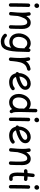

<svg xmlns="http://www.w3.org/2000/svg" viewBox="1999 -2796 1058 5096"><g transform="rotate(90 2528.0 -248.0)"><path d="M69.8 -694.8Q69.8 -718.8 88.4 -738Q106.9 -757.3 133.8 -757.3Q165.5 -757.3 178.7 -736.1Q191.9 -714.8 191.9 -698.2Q191.9 -677.2 176.3 -654.8Q160.6 -632.3 131.3 -632.3Q107.9 -632.3 94.5 -643.3Q81.1 -654.3 75.4 -669.2Q69.8 -684.1 69.8 -694.8ZM122.1 -520Q141.1 -519.5 153.8 -505.4Q166.5 -491.2 165.5 -472.2Q164.1 -438.5 162.8 -390.1Q161.6 -341.8 160.9 -286.9Q160.2 -231.9 159.7 -177.7Q159.2 -123.5 158.9 -77.1Q158.7 -30.8 158.7 0Q158.7 19 145 32.5Q131.3 45.9 112.3 45.9Q93.3 45.9 79.8 32.5Q66.4 19 66.4 0Q66.4 -30.8 66.7 -77.4Q66.9 -124 67.4 -178.5Q67.9 -232.9 68.8 -288.1Q69.8 -343.3 71 -392.3Q72.3 -441.4 73.7 -476.6Q74.7 -495.6 88.9 -508.3Q103 -521 122.1 -520Z M297.9 -8.3Q307.6 -112.8 312.5 -186.3Q317.4 -259.8 317.4 -315.9Q317.4 -363.3 314.2 -402.6Q311 -441.9 304.7 -481.9Q301.3 -502.9 312 -515.9Q322.8 -528.8 338.4 -532.2Q356.4 -536.6 374.3 -527.8Q392.1 -519 395.5 -496.1Q401.9 -456.5 405.3 -418Q437.5 -467.8 481.2 -501Q524.9 -534.2 581.1 -534.2Q639.2 -534.2 676 -504.2Q712.9 -474.1 730.2 -424.3Q747.6 -374.5 747.6 -314.9Q747.6 -238.3 746.6 -159.9Q745.6 -81.5 741.2 0.5Q740.7 17.6 728.3 31.5Q715.8 45.4 694.3 45.4Q671.9 45.4 659.9 31.7Q647.9 18.1 648.9 0Q652.3 -65.4 653.6 -122.8Q654.8 -180.2 654.8 -236.3Q654.8 -297.4 647.7 -343.8Q640.6 -390.1 622.3 -416.3Q604 -442.4 570.3 -442.4Q536.6 -442.4 510.5 -420.2Q484.4 -397.9 464.6 -360.8Q444.8 -323.7 430.4 -278.8Q416 -233.9 405.3 -188.5Q404.8 -187 404.3 -185.5Q401.9 -146 397.9 -99.9Q394 -53.7 389.2 0.5Q387.2 22.5 371.3 32.5Q355.5 42.5 337.9 40.5Q321.3 38.6 308.6 26.4Q295.9 14.2 297.9 -8.3Z M1307.6 -527.8H1309.6Q1312.5 -527.8 1315.4 -527.3Q1322.3 -526.4 1329.1 -523.4Q1356.9 -511.2 1358.9 -485.4Q1359.9 -480.5 1359.4 -475.6L1358.9 -456.5Q1357.4 -287.1 1349.6 -164.6Q1341.8 -42 1323.7 40Q1305.7 122.1 1274.2 170.4Q1242.7 218.8 1194.3 239.5Q1146 260.3 1077.6 260.3Q1028.8 260.3 977.1 238.5Q925.3 216.8 887.7 175.3Q875 161.1 875 141.8Q875 122.6 888.7 109.9Q902.8 96.7 922.6 96.9Q942.4 97.2 954.1 111.3Q979 141.1 1011.7 154.3Q1044.4 167.5 1074.7 167.5Q1125 167.5 1158.9 151.6Q1192.9 135.7 1213.9 95.7Q1234.9 55.7 1246.6 -17.1Q1215.8 7.3 1178 20.5Q1140.1 33.7 1096.2 33.7Q1025.4 33.7 974.1 2Q922.9 -29.8 895 -84.5Q867.2 -139.2 865.7 -208.5Q864.3 -270 882.8 -328.4Q901.4 -386.7 936.3 -433.1Q971.2 -479.5 1020.3 -507.1Q1069.3 -534.7 1129.4 -534.7Q1168.5 -534.7 1202.9 -520.8Q1237.3 -506.8 1266.6 -481L1267.1 -487.8Q1268.1 -504.9 1280.3 -516.1Q1291.5 -528.3 1307.6 -527.8ZM1099.1 -53.2Q1171.4 -53.2 1213.6 -109.9Q1255.9 -166.5 1258.8 -259.8L1262.7 -370.1Q1241.7 -374 1231 -391.6Q1214.4 -413.6 1187.7 -428.2Q1161.1 -442.9 1128.9 -442.9Q1075.2 -442.9 1036.4 -408.7Q997.6 -374.5 977.3 -320.6Q957 -266.6 958.5 -207Q960.4 -139.2 994.9 -96.2Q1029.3 -53.2 1099.1 -53.2Z M1547.4 45.9Q1540.5 44.9 1534.2 42Q1511.2 32.2 1506.3 8.3Q1506.3 7.8 1506.3 7.3Q1506.3 6.8 1506.3 6.3Q1505.4 1 1505.9 -4.9Q1505.9 -6.3 1506.3 -7.8Q1507.8 -26.9 1509.3 -45.9Q1510.7 -64.9 1512.7 -83.5Q1515.6 -125 1517.3 -170.2Q1519 -215.3 1519 -259.8Q1519 -322.3 1514.2 -377.2Q1509.3 -432.1 1501 -460.9Q1495.6 -479 1504.9 -496.1Q1514.2 -513.2 1532.2 -518.6Q1550.3 -523.9 1567.1 -514.6Q1584 -505.4 1589.4 -487.3Q1594.2 -470.2 1597.9 -450.2Q1601.6 -430.2 1604 -407.7Q1635.7 -452.6 1683.8 -484.1Q1731.9 -515.6 1802.2 -529.3Q1820.8 -533.2 1836.9 -522.2Q1853 -511.2 1856.4 -492.7Q1860.4 -474.6 1849.4 -458.5Q1838.4 -442.4 1819.8 -438.5Q1739.7 -422.9 1696.5 -375.5Q1653.3 -328.1 1633.8 -252.7Q1614.3 -177.2 1605 -78.1Q1601.6 -33.2 1597.7 4.4Q1597.2 10.3 1594.7 16.1Q1594.7 16.1 1594.7 16.6Q1594.2 17.1 1594.2 17.6Q1585 40.5 1560.5 45.4Q1559.6 45.4 1559.1 45.4Q1559.1 45.4 1558.6 45.4Q1553.2 46.4 1547.4 45.9Z M2360.4 -29.8Q2315.9 10.3 2262.9 24.4Q2210 38.6 2157.7 38.6Q2075.7 38.6 2012.2 -2.7Q1948.7 -43.9 1927.7 -133.3Q1913.6 -137.2 1903.3 -148.4Q1893.1 -159.7 1892.1 -175.3Q1891.1 -189.9 1898.7 -202.1Q1906.2 -214.4 1918.9 -219.7Q1919.9 -277.8 1940.2 -334Q1960.4 -390.1 1997.8 -435.3Q2035.2 -480.5 2087.2 -507.6Q2139.2 -534.7 2203.1 -534.7Q2240.2 -534.7 2277.3 -518.8Q2314.5 -502.9 2339.4 -471.7Q2364.3 -440.4 2364.3 -393.1Q2364.3 -351.6 2345.2 -319.3Q2326.2 -287.1 2301.3 -265.4Q2276.4 -243.7 2258.3 -232.9Q2202.6 -200.2 2143.3 -177.2Q2084 -154.3 2021.5 -142.6Q2036.6 -96.7 2071.5 -75Q2106.4 -53.2 2157.7 -53.2Q2200.7 -53.2 2236.8 -64.2Q2272.9 -75.2 2298.3 -98.1Q2312.5 -110.8 2331.8 -110.1Q2351.1 -109.4 2363.3 -95.2Q2376 -81.1 2375.2 -61.8Q2374.5 -42.5 2360.4 -29.8ZM2200.7 -442.9Q2150.9 -442.9 2108.9 -414.3Q2066.9 -385.7 2040.5 -338.1Q2014.2 -290.5 2011.2 -233.9Q2120.1 -253.9 2208 -306.2Q2238.8 -324.7 2256.8 -344Q2274.9 -363.3 2274.9 -386.2Q2274.9 -412.1 2253.4 -427.5Q2231.9 -442.9 2200.7 -442.9Z M2733.9 -534.2Q2806.2 -534.2 2865.2 -487.8L2869.1 -665.5Q2869.6 -684.6 2883.3 -697.8Q2897 -710.9 2916 -710.4Q2935.1 -710 2948.2 -696.3Q2961.4 -682.6 2960.9 -663.6L2952.1 -249Q2952.1 -174.8 2954.6 -135.5Q2957 -96.2 2961.9 -78.4Q2966.8 -60.5 2974.1 -51.3Q2986.3 -37.1 2984.1 -17.8Q2981.9 1.5 2967.3 13.7Q2953.1 25.9 2933.6 23.9Q2914.1 22 2902.3 7.3Q2885.3 -13.7 2876 -39.6Q2841.8 -2.9 2796.4 17.8Q2751 38.6 2698.2 38.6Q2630.4 38.6 2579.6 5.4Q2528.8 -27.8 2501 -86.2Q2473.1 -144.5 2473.1 -218.8Q2473.1 -279.3 2492.7 -335.7Q2512.2 -392.1 2547.4 -437Q2582.5 -481.9 2630.1 -508.1Q2677.7 -534.2 2733.9 -534.2ZM2565.9 -217.3Q2565.9 -142.1 2600.8 -97.7Q2635.7 -53.2 2699.2 -53.2Q2763.7 -53.2 2806.2 -99.9Q2848.6 -146.5 2859.4 -225.1Q2859.4 -226.6 2859.9 -228Q2859.9 -237.8 2859.9 -250L2862.3 -363.8Q2848.1 -369.6 2840.8 -383.3Q2798.3 -442.4 2732.9 -442.4Q2684.1 -442.4 2646.5 -410.4Q2608.9 -378.4 2587.4 -326.9Q2565.9 -275.4 2565.9 -217.3Z M3103 -694.8Q3103 -718.8 3121.6 -738Q3140.1 -757.3 3167 -757.3Q3198.7 -757.3 3211.9 -736.1Q3225.1 -714.8 3225.1 -698.2Q3225.1 -677.2 3209.5 -654.8Q3193.8 -632.3 3164.6 -632.3Q3141.1 -632.3 3127.7 -643.3Q3114.3 -654.3 3108.6 -669.2Q3103 -684.1 3103 -694.8ZM3155.3 -520Q3174.3 -519.5 3187 -505.4Q3199.7 -491.2 3198.7 -472.2Q3197.3 -438.5 3196 -390.1Q3194.8 -341.8 3194.1 -286.9Q3193.4 -231.9 3192.9 -177.7Q3192.4 -123.5 3192.1 -77.1Q3191.9 -30.8 3191.9 0Q3191.9 19 3178.2 32.5Q3164.6 45.9 3145.5 45.9Q3126.5 45.9 3113 32.5Q3099.6 19 3099.6 0Q3099.6 -30.8 3099.9 -77.4Q3100.1 -124 3100.6 -178.5Q3101.1 -232.9 3102.1 -288.1Q3103 -343.3 3104.2 -392.3Q3105.5 -441.4 3106.9 -476.6Q3107.9 -495.6 3122.1 -508.3Q3136.2 -521 3155.3 -520Z M3777.8 -29.8Q3733.4 10.3 3680.4 24.4Q3627.4 38.6 3575.2 38.6Q3493.2 38.6 3429.7 -2.7Q3366.2 -43.9 3345.2 -133.3Q3331.1 -137.2 3320.8 -148.4Q3310.5 -159.7 3309.6 -175.3Q3308.6 -189.9 3316.2 -202.1Q3323.7 -214.4 3336.4 -219.7Q3337.4 -277.8 3357.7 -334Q3377.9 -390.1 3415.3 -435.3Q3452.6 -480.5 3504.6 -507.6Q3556.6 -534.7 3620.6 -534.7Q3657.7 -534.7 3694.8 -518.8Q3731.9 -502.9 3756.8 -471.7Q3781.7 -440.4 3781.7 -393.1Q3781.7 -351.6 3762.7 -319.3Q3743.7 -287.1 3718.8 -265.4Q3693.8 -243.7 3675.8 -232.9Q3620.1 -200.2 3560.8 -177.2Q3501.5 -154.3 3439 -142.6Q3454.1 -96.7 3489 -75Q3523.9 -53.2 3575.2 -53.2Q3618.2 -53.2 3654.3 -64.2Q3690.4 -75.2 3715.8 -98.1Q3730 -110.8 3749.3 -110.1Q3768.6 -109.4 3780.8 -95.2Q3793.5 -81.1 3792.7 -61.8Q3792 -42.5 3777.8 -29.8ZM3618.2 -442.9Q3568.4 -442.9 3526.4 -414.3Q3484.4 -385.7 3458 -338.1Q3431.6 -290.5 3428.7 -233.9Q3537.6 -253.9 3625.5 -306.2Q3656.2 -324.7 3674.3 -344Q3692.4 -363.3 3692.4 -386.2Q3692.4 -412.1 3670.9 -427.5Q3649.4 -442.9 3618.2 -442.9Z M3912.6 -8.3Q3922.4 -112.8 3927.2 -186.3Q3932.1 -259.8 3932.1 -315.9Q3932.1 -363.3 3929 -402.6Q3925.8 -441.9 3919.4 -481.9Q3916 -502.9 3926.8 -515.9Q3937.5 -528.8 3953.1 -532.2Q3971.2 -536.6 3989 -527.8Q4006.8 -519 4010.3 -496.1Q4016.6 -456.5 4020 -418Q4052.2 -467.8 4095.9 -501Q4139.6 -534.2 4195.8 -534.2Q4253.9 -534.2 4290.8 -504.2Q4327.6 -474.1 4345 -424.3Q4362.3 -374.5 4362.3 -314.9Q4362.3 -238.3 4361.3 -159.9Q4360.4 -81.5 4356 0.5Q4355.5 17.6 4343 31.5Q4330.6 45.4 4309.1 45.4Q4286.6 45.4 4274.7 31.7Q4262.7 18.1 4263.7 0Q4267.1 -65.4 4268.3 -122.8Q4269.5 -180.2 4269.5 -236.3Q4269.5 -297.4 4262.5 -343.8Q4255.4 -390.1 4237.1 -416.3Q4218.8 -442.4 4185.1 -442.4Q4151.4 -442.4 4125.2 -420.2Q4099.1 -397.9 4079.3 -360.8Q4059.6 -323.7 4045.2 -278.8Q4030.8 -233.9 4020 -188.5Q4019.5 -187 4019 -185.5Q4016.6 -146 4012.7 -99.9Q4008.8 -53.7 4003.9 0.5Q4002 22.5 3986.1 32.5Q3970.2 42.5 3952.6 40.5Q3936 38.6 3923.3 26.4Q3910.6 14.2 3912.6 -8.3Z M4784.2 -394.5Q4781.7 -376 4766.4 -364.3Q4751 -352.5 4732.4 -355Q4697.3 -359.4 4658.2 -360.4Q4654.8 -314 4653.1 -267.3Q4651.4 -220.7 4651.4 -173.3Q4651.4 -144 4654.3 -116.5Q4657.2 -88.9 4667.7 -71Q4678.2 -53.2 4700.7 -53.2Q4713.9 -53.2 4729 -56.2Q4747.6 -60.1 4763.2 -49.1Q4778.8 -38.1 4782.2 -19.5Q4786.1 -1 4775.1 14.9Q4764.2 30.8 4745.6 34.7Q4733.4 36.6 4722.2 37.6Q4710.9 38.6 4700.7 38.6Q4652.3 38.6 4624 16.6Q4595.7 -5.4 4581.8 -39.1Q4567.9 -72.8 4563.7 -108.9Q4559.6 -145 4559.6 -173.3Q4559.6 -220.2 4561.3 -266.6Q4563 -313 4565.9 -358.9Q4543.5 -357.4 4522 -355Q4503.4 -353 4488.3 -364.7Q4473.1 -376.5 4470.7 -395Q4468.8 -413.6 4480.5 -429Q4492.2 -444.3 4510.7 -446.3Q4541 -449.7 4573.2 -451.2Q4576.7 -488.3 4580.6 -525.4Q4584.5 -562.5 4588.9 -599.1Q4591.3 -617.7 4606.2 -629.9Q4621.1 -642.1 4639.6 -639.6Q4658.2 -637.7 4670.4 -622.3Q4682.6 -606.9 4680.2 -588.4Q4676.3 -554.2 4672.6 -520Q4668.9 -485.8 4665.5 -452.1Q4707 -450.7 4744.1 -446.3Q4762.7 -443.8 4774.7 -428.5Q4786.6 -413.1 4784.2 -394.5Z M4893.6 -694.8Q4893.6 -718.8 4912.1 -738Q4930.7 -757.3 4957.5 -757.3Q4989.3 -757.3 5002.4 -736.1Q5015.6 -714.8 5015.6 -698.2Q5015.6 -677.2 5000 -654.8Q4984.4 -632.3 4955.1 -632.3Q4931.6 -632.3 4918.2 -643.3Q4904.8 -654.3 4899.2 -669.2Q4893.6 -684.1 4893.6 -694.8ZM4945.8 -520Q4964.8 -519.5 4977.5 -505.4Q4990.2 -491.2 4989.3 -472.2Q4987.8 -438.5 4986.6 -390.1Q4985.4 -341.8 4984.6 -286.9Q4983.9 -231.9 4983.4 -177.7Q4982.9 -123.5 4982.7 -77.1Q4982.4 -30.8 4982.4 0Q4982.4 19 4968.8 32.5Q4955.1 45.9 4936 45.9Q4917 45.9 4903.6 32.5Q4890.1 19 4890.1 0Q4890.1 -30.8 4890.4 -77.4Q4890.6 -124 4891.1 -178.5Q4891.6 -232.9 4892.6 -288.1Q4893.6 -343.3 4894.8 -392.3Q4896 -441.4 4897.5 -476.6Q4898.4 -495.6 4912.6 -508.3Q4926.8 -521 4945.8 -520Z"/></g></svg>

Font: Mikhak-FD Medium
Style: Regular
Weight: 500
Designer: Amin Abedi
Version: Version 3.2